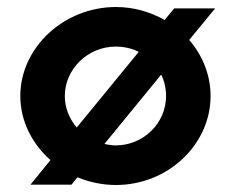

<svg xmlns="http://www.w3.org/2000/svg" viewBox="-20 -515 662 548"><path d="M38 -241C38 -170 71 -105 124 -58L67 12H184L201 -9C235 5 272 13 311 13C460 13 581 -103 581 -241C581 -301 558 -357 520 -401L594 -491H477L450 -458C409 -481 362 -495 311 -495C162 -495 38 -379 38 -241ZM199 -151C178 -176 165 -207 165 -241C165 -318 231 -382 310 -382C334 -382 356 -377 376 -367ZM278 -104 440 -302C449 -284 454 -263 454 -241C454 -164 390 -100 310 -100C299 -100 288 -102 278 -104Z"/></svg>

Font: Bluebird
Style: Regular
Weight: 400
Designer: Jasper
Foundry: Cannot Into Space Fonts
Version: Version 0.98